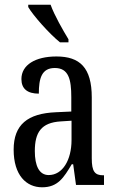

<svg xmlns="http://www.w3.org/2000/svg" viewBox="-20 -786 494 816"><path d="M235 -606H271V-619C248 -657 211 -721 195 -766H100V-756C120 -721 190 -642 235 -606ZM159 10C226 10 251 -31 285 -88H291L303 0H422V-41H419C383 -41 370 -57 370 -113V-372C370 -499 319 -546 220 -546C130 -546 71 -510 71 -450C71 -409 96 -388 145 -388C145 -453 157 -497 213 -497C272 -497 283 -448 283 -373V-312L218 -309C97 -304 38 -256 38 -150C38 -41 92 10 159 10ZM187 -42C146 -42 128 -82 128 -144C128 -223 155 -265 238 -270L284 -273V-191C284 -106 246 -42 187 -42Z"/></svg>

Font: Noto Serif Lao ExtCond
Style: Regular
Weight: 400
Width: 2
Designer: Monotype Design Team
Foundry: Monotype Imaging Inc.
Version: Version 2.004